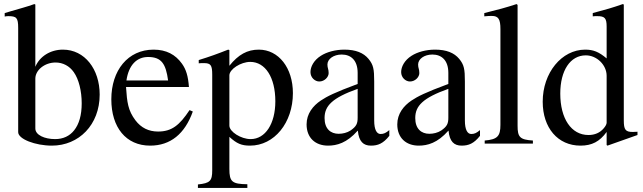

<svg xmlns="http://www.w3.org/2000/svg" viewBox="-20 -703 3150 940"><path d="M153 -681 148 -683C106 -668 80 -662 33 -648L3 -639V-622C8 -623 13 -624 20 -624C61 -624 69 -616 69 -566V-56C69 -22 153 10 234 10C366 10 468 -92 468 -240C468 -364 395 -460 288 -460C227 -460 174 -427 153 -376ZM153 -318C153 -360 199 -397 252 -397C288 -397 320 -380 341 -350C366 -315 380 -257 380 -197C380 -139 367 -95 343 -65C321 -37 289 -22 250 -22C198 -22 153 -42 153 -74Z M908 -164C859 -90 821 -59 754 -59C708 -59 671 -77 643 -114C607 -162 602 -201 597 -277H905C901 -331 891 -363 871 -391C839 -436 794 -460 732 -460C606 -460 525 -358 525 -217C525 -79 597 10 715 10C815 10 885 -48 924 -157ZM599 -309C610 -384 649 -424 705 -424C771 -424 792 -390 803 -309Z M1103 -458 1097 -460C1044 -439 1008 -426 953 -409V-393C962 -394 969 -394 978 -394C1012 -394 1019 -384 1019 -337V131C1019 183 1008 194 949 200V217H1191V199C1116 198 1103 187 1103 124V-33C1139 0 1162 10 1204 10C1323 10 1414 -102 1414 -247C1414 -371 1344 -460 1247 -460C1191 -460 1147 -436 1103 -381ZM1103 -334C1103 -364 1159 -400 1205 -400C1279 -400 1328 -324 1328 -207C1328 -97 1279 -22 1207 -22C1160 -22 1103 -58 1103 -88Z M1886 -66C1869 -52 1859 -47 1843 -47C1825 -47 1812 -67 1812 -113V-304C1812 -365 1808 -386 1784 -415C1760 -444 1722 -460 1666 -460C1621 -460 1579 -448 1551 -430C1516 -408 1500 -376 1500 -350C1500 -323 1522 -304 1543 -304C1569 -304 1589 -326 1589 -345C1589 -366 1583 -369 1583 -387C1583 -414 1613 -436 1653 -436C1698 -436 1731 -408 1731 -346V-292C1618 -250 1581 -231 1551 -211C1512 -185 1481 -146 1481 -94C1481 -28 1524 10 1586 10C1629 10 1678 -3 1731 -63H1732C1737 -10 1759 10 1796 10C1830 10 1856 0 1886 -38ZM1731 -127C1731 -98 1725 -84 1696 -64C1679 -53 1658 -48 1638 -48C1599 -48 1569 -72 1569 -125C1569 -156 1579 -180 1603 -202C1628 -225 1669 -246 1731 -268Z M2330 -66C2313 -52 2303 -47 2287 -47C2269 -47 2256 -67 2256 -113V-304C2256 -365 2252 -386 2228 -415C2204 -444 2166 -460 2110 -460C2065 -460 2023 -448 1995 -430C1960 -408 1944 -376 1944 -350C1944 -323 1966 -304 1987 -304C2013 -304 2033 -326 2033 -345C2033 -366 2027 -369 2027 -387C2027 -414 2057 -436 2097 -436C2142 -436 2175 -408 2175 -346V-292C2062 -250 2025 -231 1995 -211C1956 -185 1925 -146 1925 -94C1925 -28 1968 10 2030 10C2073 10 2122 -3 2175 -63H2176C2181 -10 2203 10 2240 10C2274 10 2300 0 2330 -38ZM2175 -127C2175 -98 2169 -84 2140 -64C2123 -53 2102 -48 2082 -48C2043 -48 2013 -72 2013 -125C2013 -156 2023 -180 2047 -202C2072 -225 2113 -246 2175 -268Z M2589 0V-15C2525 -19 2514 -32 2514 -87V-679L2509 -683C2457 -666 2420 -656 2351 -639V-623C2367 -625 2380 -625 2388 -625C2420 -625 2430 -609 2430 -561V-92C2430 -37 2416 -20 2353 -15V0Z M3101 -42V-58C3084 -57 3083 -57 3078 -57C3042 -57 3034 -68 3034 -114V-681L3029 -683C2981 -666 2946 -656 2882 -639V-623C2890 -624 2896 -624 2904 -624C2941 -624 2950 -614 2950 -573V-417C2912 -449 2885 -460 2845 -460C2730 -460 2637 -347 2637 -205C2637 -77 2711 10 2822 10C2878 10 2916 -10 2950 -57V7L2954 10ZM2950 -102C2950 -95 2944 -84 2935 -74C2917 -53 2892 -42 2861 -42C2777 -42 2723 -122 2723 -245C2723 -358 2772 -432 2848 -432C2902 -432 2950 -385 2950 -332Z"/></svg>

Font: STIX Math
Style: Regular
Weight: 400
Designer: MicroPress Inc., with final additions and corrections provided by Coen Hoffman, Elsevier (retired)
Version: Version 1.1.0